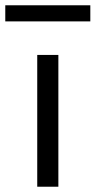

<svg xmlns="http://www.w3.org/2000/svg" viewBox="-61 -707 362 727"><path d="M80 0V-499H160V0ZM-41 -626V-687H281V-626Z"/></svg>

Font: REM Light
Style: Regular
Weight: 300
Designer: Octavio Pardo
Foundry: Ashler Design
Version: Version 1.005;gftools[0.9.28]